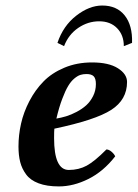

<svg xmlns="http://www.w3.org/2000/svg" viewBox="-20 -665 498 695"><path d="M327.1 -360.8Q327.1 -380.9 319.1 -388.9Q311 -397 293 -397Q280.8 -397 270.8 -393.8Q260.7 -390.6 248.8 -380.6Q236.8 -370.6 226.6 -353.5Q216.3 -336.4 205.1 -306.6Q193.8 -276.9 184.1 -235.8Q201.7 -238.8 219.5 -244.1Q237.3 -249.5 257.3 -260Q277.3 -270.5 292.2 -283.9Q307.1 -297.4 317.1 -317.4Q327.1 -337.4 327.1 -360.8ZM176.8 -199.2Q175.8 -191.4 175.8 -165Q175.8 -49.8 229 -49.8Q265.1 -49.8 293.9 -65.4Q322.8 -81.1 365.2 -124Q374 -124 383.5 -116Q393.1 -107.9 397 -99.1Q354.5 -44.4 300.3 -17.3Q246.1 9.8 192.9 9.8Q149.4 9.8 119.6 -1.5Q89.8 -12.7 74.5 -33.7Q59.1 -54.7 53 -78.9Q46.9 -103 46.9 -134.8Q46.9 -176.3 56.2 -217.5Q65.4 -258.8 86.4 -299.1Q107.4 -339.4 137.5 -370.1Q167.5 -400.9 212.9 -419.9Q258.3 -439 313 -439Q373.5 -439 406.7 -418Q439.9 -397 439.9 -368.2Q439.9 -304.2 382.8 -267.3Q325.7 -230.5 176.8 -199.2ZM458 -509.8 428.2 -498Q428.2 -538.1 403.8 -563Q379.4 -587.9 338.9 -587.9Q298.3 -587.9 263.2 -564Q228 -540 211.9 -498L188 -509.8Q208.5 -571.3 255.9 -608.2Q303.2 -645 350.1 -645Q402.8 -645 431.4 -609.1Q460 -573.2 458 -509.8Z"/></svg>

Font: Common Serif
Style: Bold Italic
Weight: 700
Italic angle: -12°
Designer: Philipp H. Poll, Khaled Hosny
Foundry: Stefan Peev, Context Ltd.
Version: Version 1.026